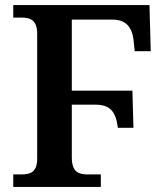

<svg xmlns="http://www.w3.org/2000/svg" viewBox="-20 -734 649 754"><path d="M32 0H376V-49H325C290 -49 262 -57 262 -116V-323H353C410 -323 434 -300 443 -232H504L500 -378H262V-657H423C472 -657 498 -629 504 -580L509 -533H572L567 -714H32V-665H63C97 -665 126 -657 126 -602V-111C126 -56 97 -49 63 -49H32Z"/></svg>

Font: Noto Serif Semi
Style: Regular
Weight: 600
Designer: Monotype Design Team
Foundry: Monotype Imaging Inc.
Version: Version 1.002